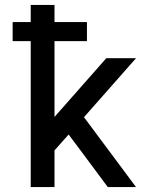

<svg xmlns="http://www.w3.org/2000/svg" viewBox="-20 -755 640 775"><path d="M104 0V-589H31V-666H104V-735H200V-666H331V-589H200V-283L409 -520H529L319 -282L529 0H415L302 -152L257 -212L200 -148V0Z"/></svg>

Font: Iosevka SS04 Medium Extended
Style: Regular
Weight: 500
Width: 7
Monospace: yes
Designer: Belleve Invis
Foundry: Belleve Invis
Version: Version 19.0.0; ttfautohint (v1.8.4)